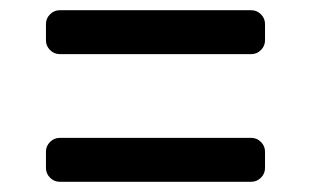

<svg xmlns="http://www.w3.org/2000/svg" viewBox="-20 -488 609 376"><path d="M97 -382Q86 -382 78 -390Q70 -398 70 -409V-441Q70 -452 78 -460Q86 -468 97 -468H472Q483 -468 491 -460Q499 -452 499 -441V-409Q499 -398 491 -390Q483 -382 472 -382ZM97 -132Q86 -132 78 -140Q70 -148 70 -159V-191Q70 -202 78 -210Q86 -218 97 -218H472Q483 -218 491 -210Q499 -202 499 -191V-159Q499 -148 491 -140Q483 -132 472 -132Z"/></svg>

Font: Rubik
Style: Regular
Weight: 400
Designer: Hubert & Fischer
Foundry: Hubert & Fischer
Version: Version 1.002; ttfautohint (v1.6)